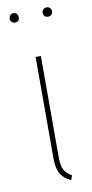

<svg xmlns="http://www.w3.org/2000/svg" viewBox="-84 -748 378 789"><g transform="rotate(-10 105.0 -353.5)"><path d="M32.2 -711.9Q41 -711.9 45.9 -706.3Q50.8 -700.7 50.8 -691.9Q50.8 -672.9 32.2 -672.9Q23.9 -672.9 18.6 -678.2Q13.2 -683.6 13.2 -691.9Q13.2 -700.2 18.6 -706.1Q23.9 -711.9 32.2 -711.9ZM170.9 -711.9Q179.2 -711.9 184.6 -706.1Q189.9 -700.2 189.9 -691.9Q189.9 -683.6 184.6 -678.2Q179.2 -672.9 170.9 -672.9Q161.6 -672.9 156.2 -678.2Q150.9 -683.6 150.9 -691.9Q150.9 -700.7 156.5 -706.3Q162.1 -711.9 170.9 -711.9ZM112.8 -519V-96.2Q112.8 -62 121.8 -44.2Q130.9 -26.4 153.8 -14.2L147 4.9Q116.2 -9.3 103.5 -31.7Q90.8 -54.2 90.8 -96.2V-519Z"/></g></svg>

Font: Fira Sans Compressed Thin
Style: Regular
Weight: 100
Width: 1
Designer: Carrois Corporate & Edenspiekermann AG
Foundry: Carrois Corporate GbR & Edenspiekermann AG
Version: Version 4.203;PS 004.203;hotconv 1.0.88;makeotf.lib2.5.64775